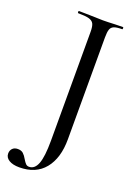

<svg xmlns="http://www.w3.org/2000/svg" viewBox="-213 -689 703 996"><g transform="rotate(20 139.0 -191.0)"><path d="M286 -613Q255 -613 240.5 -607Q226 -601 221 -586.5Q216 -572 216 -542V20Q216 124 167.5 183.5Q119 243 28 243Q-8 243 -29 230Q-50 217 -50 195Q-50 178 -39.5 167Q-29 156 -10 156Q9 156 20 166Q31 176 41 194Q50 209 57 216Q64 223 75 223Q106 223 121 184Q136 145 136 57V-544Q136 -574 129 -588Q122 -602 102.5 -607.5Q83 -613 42 -613Q40 -613 40 -619Q40 -625 42 -625L101 -624Q147 -622 175 -622Q201 -622 241 -624L286 -625Q288 -625 288 -619Q288 -613 286 -613Z"/></g></svg>

Font: Cormorant Infant Medium
Style: Regular
Weight: 500
Designer: Christian Thalmann (Catharsis Fonts)
Version: Version 3.000